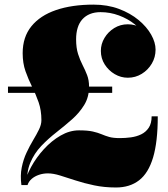

<svg xmlns="http://www.w3.org/2000/svg" viewBox="-20 -780 726 830"><path d="M72.5 20Q67 -21.5 74 -56.2Q81 -91 94.8 -120.2Q108.5 -149.5 123.2 -174Q138 -198.5 148.5 -220Q159 -241.5 159 -260.5Q159 -303.5 146.8 -338.2Q134.5 -373 118.5 -405.2Q102.5 -437.5 90.2 -472.2Q78 -507 78 -550Q78 -620 115.8 -666.5Q153.5 -713 222.2 -736.5Q291 -760 384 -760Q445 -760 494.2 -741.5Q543.5 -723 579 -693.5Q614.5 -664 633.5 -630.2Q652.5 -596.5 652.5 -565.5Q652.5 -532.5 636.2 -505Q620 -477.5 592.8 -460.8Q565.5 -444 532.5 -444Q502.5 -444 476 -459.5Q449.5 -475 432.8 -501.2Q416 -527.5 416 -560Q416 -590 431.8 -616.2Q447.5 -642.5 474 -658.8Q500.5 -675 532.5 -675Q564.5 -675 591.5 -659Q618.5 -643 635 -618Q651.5 -593 651.5 -565.5H627Q627 -593.5 609.8 -622.2Q592.5 -651 562.5 -675Q532.5 -699 494.2 -713.2Q456 -727.5 414.5 -727.5Q389 -727.5 369.2 -719.5Q349.5 -711.5 336 -696.5Q322.5 -681.5 315.8 -659.8Q309 -638 309 -610Q309 -573 317.5 -546.5Q326 -520 337 -498.8Q348 -477.5 356.5 -455.5Q365 -433.5 365 -405.5Q365 -360.5 344.2 -326.5Q323.5 -292.5 291.5 -264.2Q259.5 -236 224 -208.2Q188.5 -180.5 158.2 -148.8Q128 -117 110.8 -76Q93.5 -35 98.5 20ZM481.5 30.5Q430.5 30.5 386.8 21.2Q343 12 306.5 0Q270 -12 240.2 -21.2Q210.5 -30.5 187 -30.5Q166.5 -30.5 148.2 -24.2Q130 -18 117 -6.8Q104 4.5 99 20H84.5Q92 -17 114.5 -58.2Q137 -99.5 170 -135.5Q203 -171.5 242 -194Q281 -216.5 321.5 -216.5Q359 -216.5 381 -211.5Q403 -206.5 418.8 -199.8Q434.5 -193 452 -188Q469.5 -183 498 -183Q521.5 -183 545.8 -186.2Q570 -189.5 590.2 -199.2Q610.5 -209 623 -227.8Q635.5 -246.5 635.5 -277H662Q662 -167 641.8 -99.2Q621.5 -31.5 581.2 -0.5Q541 30.5 481.5 30.5ZM14.5 -378.5V-405.5H465V-378.5Z"/></svg>

Font: Bodoni Moda 9pt Black
Style: Regular
Weight: 900
Designer: Owen Earl
Foundry: indestructible type
Version: Version 2.005